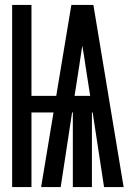

<svg xmlns="http://www.w3.org/2000/svg" viewBox="-20 -755 540 775"><path d="M29 0V-735H107V-368H207L268 -735H357L479 0H400L354 -301H351V0H274V-301H271L225 0H146L196 -301H107V0ZM281 -368H344L325 -490Q322 -510 319 -530.5Q316 -551 312 -571Q309 -551 306 -530.5Q303 -510 300 -490Z"/></svg>

Font: Zed Mono
Style: Bold
Weight: 700
Monospace: yes
Designer: Belleve Invis
Foundry: Belleve Invis
Version: Version 1.0.0; ttfautohint (v1.8.4)